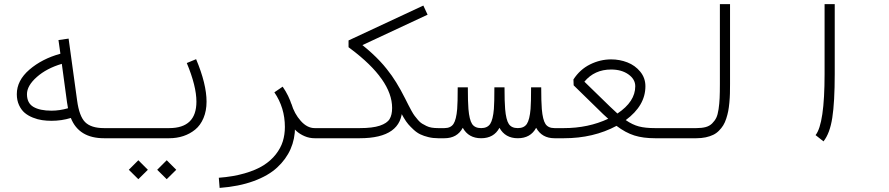

<svg xmlns="http://www.w3.org/2000/svg" viewBox="-20 -666 4282 925"><path d="M481.4 0Q359.9 0 321.3 -97.7Q276.9 -84 228 -84Q204.6 -84 182.9 -87.2Q161.1 -90.3 138.4 -99.4Q115.7 -108.4 99.1 -122.3Q82.5 -136.2 71.8 -159.4Q61 -182.6 61 -212.4Q61 -278.3 121.8 -330.6Q182.6 -382.8 271 -407.2L261.7 -473.1L310.5 -480L351.6 -181.2Q361.8 -106 390.1 -77.6Q418.9 -48.8 481.4 -48.8H530.3V0ZM277.8 -358.4Q204.6 -336.9 157.2 -294.9Q109.9 -252.9 109.9 -212.4Q109.9 -169.4 140.9 -151.1Q171.9 -132.8 228 -132.8Q267.1 -132.8 307.6 -144.5Q305.7 -155.3 302.7 -174.3Z M737.3 151.9 783.2 106 829.1 151.9 783.2 197.3ZM600.6 151.9 646.5 106 692.4 151.9 646.5 197.3ZM530.3 -48.8H794.9Q926.3 -48.8 926.3 -176.3Q926.3 -251 879.9 -362.3L924.8 -380.9Q975.1 -261.2 975.1 -176.3Q975.1 -131.8 960.4 -97.2Q945.8 -62.5 920.4 -41.7Q895 -21 863.3 -10.5Q831.5 0 794.9 0H530.3Q520 0 512.9 -7.1Q505.9 -14.2 505.9 -24.4Q505.9 -34.7 512.9 -41.7Q520 -48.8 530.3 -48.8Z M1590.8 -48.8V0H1496.1Q1470.7 0 1447.8 -9.8Q1424.8 -19.5 1407.7 -34.9Q1390.6 -50.3 1376.2 -70.8Q1361.8 -91.3 1352.5 -111.6Q1343.3 -131.8 1336.9 -152.8L1383.8 -166.5Q1397.9 -118.2 1429 -83.5Q1460 -48.8 1496.1 -48.8ZM1301.8 -221.2 1341.8 -248.5Q1401.4 -162.6 1401.4 -54.2Q1401.4 2.9 1379.9 52Q1358.4 101.1 1315.4 140.9Q1272.5 180.7 1201.7 206.5Q1130.9 232.4 1038.1 239.3L1034.2 190.4Q1103.5 185.1 1158.4 169.2Q1213.4 153.3 1249.3 130.6Q1285.2 107.9 1308.8 77.6Q1332.5 47.4 1342.5 14.9Q1352.5 -17.6 1352.5 -54.2Q1352.5 -147 1301.8 -221.2Z M2121.1 -48.8V0H2090.8Q2065.9 0 2043.9 -5.4Q2022 -10.7 2005.4 -18.6Q1988.8 -26.4 1973.1 -40.8Q1957.5 -55.2 1947 -67.4Q1936.5 -79.6 1924.6 -99.9Q1912.6 -120.1 1905.8 -133.5Q1898.9 -147 1888.2 -169.4Q1851.1 -246.6 1808.1 -299.3L1846.2 -329.6Q1888.7 -277.3 1932.1 -190.9Q1942.4 -170.4 1947.8 -159.7Q1953.1 -148.9 1962.2 -132.6Q1971.2 -116.2 1977.8 -107.7Q1984.4 -99.1 1994.1 -87.6Q2003.9 -76.2 2013.2 -70.6Q2022.5 -64.9 2034.4 -59.1Q2046.4 -53.2 2060.3 -51Q2074.2 -48.8 2090.8 -48.8ZM1590.8 -48.8H1712.9Q1774.9 -48.8 1809.8 -60.5Q1844.7 -72.3 1856.9 -92.3Q1869.1 -112.3 1869.1 -146Q1869.1 -281.2 1668.9 -431.2L1659.2 -438.5V-471.2L2019.5 -639.2L2040 -595.2L1726.1 -448.7Q1918 -294.4 1918 -146Q1918 0 1712.9 0H1590.8Q1580.6 0 1573.5 -7.1Q1566.4 -14.2 1566.4 -24.4Q1566.4 -34.7 1573.5 -41.7Q1580.6 -48.8 1590.8 -48.8Z M2121.1 -48.8Q2151.4 -48.8 2164.8 -69.1Q2178.2 -89.4 2182.6 -141.1Q2185.1 -170.9 2185.1 -245.1H2233.9Q2233.9 -176.3 2236.8 -140.6Q2241.2 -88.9 2254.4 -68.8Q2267.6 -48.8 2297.9 -48.8Q2328.1 -48.8 2341.6 -69.1Q2355 -89.4 2359.4 -141.1Q2361.8 -170.9 2361.8 -245.1H2410.6Q2410.6 -176.3 2413.6 -140.6Q2418 -88.9 2431.2 -68.8Q2444.3 -48.8 2474.6 -48.8Q2504.9 -48.8 2518.3 -69.1Q2531.7 -89.4 2536.1 -141.1Q2538.6 -170.9 2538.6 -245.1H2587.4Q2587.4 -176.3 2590.3 -140.6Q2594.7 -88.9 2607.9 -68.8Q2621.1 -48.8 2651.4 -48.8V0Q2590.8 0 2563 -50.3Q2536.1 0 2474.6 0Q2414.1 0 2386.2 -50.3Q2359.4 0 2297.9 0Q2237.3 0 2209.5 -50.3Q2182.6 0 2121.1 0Q2110.8 0 2103.8 -7.1Q2096.7 -14.2 2096.7 -24.4Q2096.7 -34.7 2103.8 -41.7Q2110.8 -48.8 2121.1 -48.8Z M2651.4 -48.8H2696.8Q2814 -48.8 2910.2 -93.8Q2902.3 -100.6 2885.7 -116.2L2743.7 -254.9L2742.7 -283.2Q2773.9 -331.5 2822.8 -355.7Q2871.6 -379.9 2924.3 -379.9Q2965.3 -379.9 3002.4 -365.5Q3039.6 -351.1 3064.5 -320.8Q3089.4 -290.5 3089.4 -250.5Q3089.4 -157.2 2994.6 -87.4Q3027.3 -64.9 3057.9 -56.9Q3088.4 -48.8 3135.7 -48.8H3181.6V0H3135.7Q3078.6 0 3036.4 -13.2Q2994.1 -26.4 2950.2 -59.6Q2838.9 0 2696.8 0H2651.4Q2641.1 0 2634 -7.1Q2627 -14.2 2627 -24.4Q2627 -34.7 2634 -41.7Q2641.1 -48.8 2651.4 -48.8ZM2954.6 -119.1Q3040.5 -176.3 3040.5 -250.5Q3040.5 -284.2 3007.6 -307.6Q2974.6 -331.1 2924.3 -331.1Q2844.2 -331.1 2795.4 -272.5L2919.9 -151.4Q2943.8 -128.4 2954.6 -119.1Z M3181.6 -48.8H3334.5Q3360.8 -48.8 3379.4 -53.7Q3397.9 -58.6 3410.6 -71Q3423.3 -83.5 3430.7 -98.4Q3438 -113.3 3441.9 -140.1Q3445.8 -167 3447 -193.4Q3448.2 -219.7 3448.2 -261.7V-646H3497.1V-261.7Q3497.1 -235.4 3496.6 -215.3Q3496.1 -195.3 3493.9 -171.6Q3491.7 -147.9 3488.3 -130.6Q3484.9 -113.3 3478.8 -94.5Q3472.7 -75.7 3464.4 -62.3Q3456.1 -48.8 3443.8 -36.4Q3431.6 -23.9 3416 -16.4Q3400.4 -8.8 3379.9 -4.4Q3359.4 0 3334.5 0H3181.6Q3171.4 0 3164.3 -7.1Q3157.2 -14.2 3157.2 -24.4Q3157.2 -34.7 3164.3 -41.7Q3171.4 -48.8 3181.6 -48.8Z M3947.3 15.1 3909.2 -15.1Q3952.6 -69.8 3952.6 -309.6V-646H4001.5V-309.6Q4001.5 -174.3 3989.7 -98.6Q3978 -22.9 3947.3 15.1Z"/></svg>

Font: AzarMehrMonospaced
Style: SerifRegular
Weight: 1
Designer: Amin Abedi
Version: Version 1.00